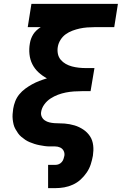

<svg xmlns="http://www.w3.org/2000/svg" viewBox="-20 -755 640 990"><path d="M228 215V95H267Q275 95 283.5 91.5Q292 88 298.5 80.5Q305 73 307.5 64.5Q310 56 312 48Q314 34 308 22.5Q302 11 290 5.5Q278 0 264 0Q250 0 236.5 0Q223 0 209.5 -2Q196 -4 183 -6.5Q170 -9 157.5 -13Q145 -17 133 -22Q121 -27 110.5 -34Q100 -41 90 -49.5Q80 -58 73 -68Q66 -78 59.5 -89.5Q53 -101 50 -113.5Q47 -126 45.5 -139.5Q44 -153 45 -166.5Q46 -180 48 -194Q51 -213 58.5 -232.5Q66 -252 79.5 -268.5Q93 -285 110 -297.5Q127 -310 145 -320Q163 -330 182.5 -337.5Q202 -345 222 -351Q198 -364 178.5 -382Q159 -400 147 -423.5Q135 -447 132 -475Q129 -503 134 -531Q136 -544 140.5 -556Q145 -568 152 -579Q159 -590 169 -599Q179 -608 190 -615H123L142 -735H588L569 -615H467Q449 -615 429.5 -613.5Q410 -612 391.5 -608Q373 -604 354 -597Q335 -590 319 -578.5Q303 -567 292 -549.5Q281 -532 278 -513Q275 -495 278.5 -477.5Q282 -460 293 -447Q304 -434 319 -425.5Q334 -417 351 -412.5Q368 -408 386 -406Q404 -404 423 -404H467L447 -285H403Q382 -285 361 -283.5Q340 -282 319.5 -278Q299 -274 279 -266.5Q259 -259 240.5 -247Q222 -235 208.5 -216.5Q195 -198 192 -177Q190 -164 195.5 -152.5Q201 -141 211.5 -134Q222 -127 234.5 -124Q247 -121 260 -120Q273 -119 286.5 -119Q300 -119 313 -118Q326 -117 339 -114.5Q352 -112 364 -108.5Q376 -105 387.5 -99.5Q399 -94 409.5 -87Q420 -80 428.5 -71.5Q437 -63 444 -52.5Q451 -42 455 -30Q459 -18 460.5 -5Q462 8 461.5 21Q461 34 459 48Q455 70 448 92Q441 114 427.5 134Q414 154 396 170.5Q378 187 356 197Q334 207 311.5 211Q289 215 267 215Z"/></svg>

Font: Iosevka Aile Heavy
Style: Italic
Weight: 900
Italic angle: -9°
Designer: Belleve Invis
Foundry: Belleve Invis
Version: Version 31.1.0; ttfautohint (v1.8.4)